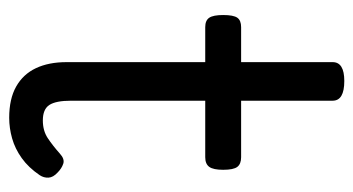

<svg xmlns="http://www.w3.org/2000/svg" viewBox="-200 -570 787 428"><g transform="rotate(90 194.0 -356.5)"><path d="M243 17Q201 17 173.5 1.5Q146 -14 132.5 -42.5Q119 -71 119 -111V-420H41Q26 -420 20 -429Q14 -438 14 -460Q14 -483 20 -491.5Q26 -500 41 -500H119V-704Q119 -717 129.5 -723.5Q140 -730 161 -730Q183 -730 194 -723.5Q205 -717 205 -704V-500H331Q346 -500 352.5 -491.5Q359 -483 359 -460Q359 -438 352.5 -429Q346 -420 331 -420H205V-121Q205 -87 214.5 -72.5Q224 -58 249 -58Q272 -58 288.5 -69Q305 -80 323 -96Q335 -107 345.5 -103.5Q356 -100 365 -91Q376 -81 376.5 -70.5Q377 -60 371 -51Q354 -26 333 -11Q312 4 289 10.5Q266 17 243 17Z"/></g></svg>

Font: Playwrite ES Deco
Style: Regular
Weight: 400
Designer: Veronika Burian, José Scaglione
Foundry: TypeTogether
Version: Version 1.002